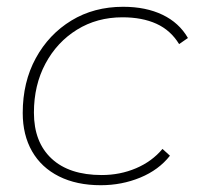

<svg xmlns="http://www.w3.org/2000/svg" viewBox="-20 -543 589 566"><path d="M277 3Q206 3 154 -23Q102 -49 74.5 -97Q47 -145 47 -210Q47 -301 85.5 -371.5Q124 -442 190.5 -482.5Q257 -523 343 -523Q410 -523 459 -499.5Q508 -476 534 -431L508 -413Q483 -454 441 -473Q399 -492 341 -492Q266 -492 207 -455.5Q148 -419 114 -355.5Q80 -292 80 -211Q80 -124 132 -75.5Q184 -27 280 -27Q334 -27 381 -47Q428 -67 459 -104L481 -84Q448 -42 393.5 -19.5Q339 3 277 3Z"/></svg>

Font: Montserrat Thin ExtraLight
Style: Italic
Weight: 250
Italic angle: -11.3°
Version: Version 9.000